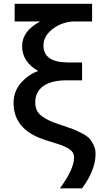

<svg xmlns="http://www.w3.org/2000/svg" viewBox="-20 -779 583 1029"><path d="M52.7 -227.5Q52.7 -287.1 90.3 -332Q127.9 -377 183.6 -398.4V-399.4Q98.6 -447.3 98.6 -532.2Q98.6 -612.3 195.3 -664.1H58.6V-758.8H473.6V-664.1H383.8Q316.4 -664.1 264.6 -625.5Q212.9 -586.9 212.9 -535.2Q212.9 -444.3 345.7 -444.3H419.9V-348.6H337.9Q255.9 -348.6 212.4 -317.9Q168.9 -287.1 168.9 -230.5Q168.9 -186.5 196.3 -163.1Q223.6 -139.6 269.5 -122.1Q280.3 -118.2 319.8 -105Q359.4 -91.8 374 -85.9Q388.7 -80.1 417.5 -65.4Q446.3 -50.8 458.5 -37.6Q470.7 -24.4 481.4 -2.4Q492.2 19.5 492.2 45.9Q492.2 131.8 419.9 230.5H300.8Q377 127.9 377 64.5Q377 47.9 367.7 35.2Q358.4 22.5 339.4 12.7Q320.3 2.9 302.2 -3.4Q284.2 -9.8 254.4 -18.6Q224.6 -27.3 207 -34.2Q52.7 -88.9 52.7 -227.5Z"/></svg>

Font: Gothic A1 SemiBold
Style: Regular
Weight: 600
Version: Version 2.50